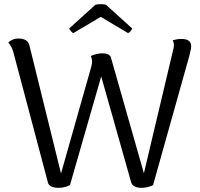

<svg xmlns="http://www.w3.org/2000/svg" viewBox="-20 -891 962 922"><path d="M898 -668Q898 -659 894 -643Q890 -627 889 -622L715 -2Q688 11 660 11Q640 11 627 4.5Q614 -2 610 -15L466 -524L316 -2Q289 11 263 11Q216 11 210 -15L44 -641Q37 -666 20 -687Q39 -706 69 -706Q90 -706 103.5 -698Q117 -690 121 -674L273 -58L419 -573Q422 -585 422 -595Q422 -610 416 -622Q428 -628 444 -631.5Q460 -635 472 -635Q487 -635 497.5 -630.5Q508 -626 512 -617L671 -59L809 -641Q810 -646 812.5 -656Q815 -666 815 -673Q815 -688 809 -697Q830 -704 851 -704Q899 -704 898 -668ZM615 -754Q613 -749 607 -741.5Q601 -734 595 -732L464 -810L332 -732Q327 -734 320.5 -741.5Q314 -749 312 -754L438 -868Q447 -871 463 -871Q480 -871 489 -868Z"/></svg>

Font: Arima Madurai
Style: Regular
Weight: 400
Designer: Joana Correia and Natanael Gama
Foundry: NDISCOVER
Version: Version 1.020